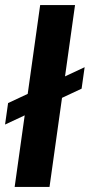

<svg xmlns="http://www.w3.org/2000/svg" viewBox="-32 -740 355 760"><path d="M26 0 127 -720H265L164 0ZM-12 -247 0 -332 303 -474 291 -389Z"/></svg>

Font: Chivo SemiBold
Style: Italic
Weight: 600
Italic angle: -8.05°
Designer: Hector Gatti
Foundry: Omnibus-Type
Version: Version 2.002